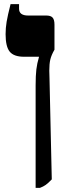

<svg xmlns="http://www.w3.org/2000/svg" viewBox="-20 -667 340 927"><path d="M152 -254Q152 -302 155.5 -331.5Q159 -361 168 -391V-393H96Q47 -393 27 -417.5Q7 -442 7 -502Q7 -532 12 -562Q17 -592 31 -647H72V-625Q72 -592 116 -592H204Q225 -592 234 -582Q243 -572 243 -548V-427Q228 -401 223 -380Q218 -359 218 -326L219 -289L230 199Q213 217 201 225.5Q189 234 173 240H152Z"/></svg>

Font: Noto Serif Hebrew Black
Style: Regular
Weight: 900
Designer: Monotype Design Team
Foundry: Monotype Imaging Inc.
Version: Version 1.000